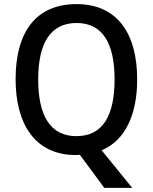

<svg xmlns="http://www.w3.org/2000/svg" viewBox="-20 -745 744 935"><path d="M648 -358C648 -587 547 -725 353 -725C153 -725 56 -587 56 -359C56 -145 147 10 350 10C356 10 364 9 369 9L488 170H624L475 -13C589 -61 648 -185 648 -358ZM166 -358C166 -534 225 -633 353 -633C480 -633 538 -534 538 -358C538 -181 480 -82 352 -82C225 -82 166 -182 166 -358Z"/></svg>

Font: Noto Sans Myanmar SemiCondensed Medium
Style: Regular
Weight: 500
Width: 4
Designer: Monotype Design Team
Foundry: Monotype Imaging Inc.
Version: Version 2.107